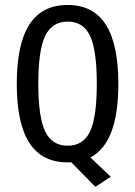

<svg xmlns="http://www.w3.org/2000/svg" viewBox="-20 -636 540 766"><path d="M264.6 11.7H249Q147.5 11.7 97.2 -65.9Q46.9 -143.6 46.9 -301.8Q46.9 -460 97.2 -538.1Q147.5 -616.2 250 -616.2Q351.6 -616.2 401.9 -538.1Q452.1 -460 452.1 -301.8Q452.1 -182.6 424.3 -109.9Q396.5 -37.1 340.8 -7.8L421.9 69.3L360.4 109.4ZM366.2 -301.8Q366.2 -435.5 339.4 -492.7Q312.5 -549.8 250 -549.8Q187.5 -549.8 160.2 -492.7Q132.8 -435.5 132.8 -301.8Q132.8 -168.9 160.2 -111.8Q187.5 -54.7 250 -54.7Q312.5 -54.7 339.4 -111.8Q366.2 -168.9 366.2 -301.8Z"/></svg>

Font: BabelStone Pseudographica Colour
Style: Regular
Weight: 400
Designer: Andrew West
Foundry: BabelStone
Version: Version 16.0.0